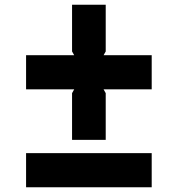

<svg xmlns="http://www.w3.org/2000/svg" viewBox="-20 -806 750 810"><path d="M620 -160V-16H90V-160ZM620 -573V-429H417L426 -413V-216H284V-413L293 -429H90V-573H293L284 -589V-786H426V-589L417 -573Z"/></svg>

Font: Sinkin Sans 700 Bold
Style: Bold
Weight: 700
Designer: Keith Bates
Foundry: K-Type
Version: Sinkin Sans (version 1.0)  by Keith Bates   •   © 2014   www